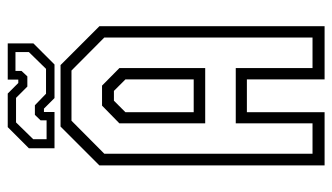

<svg xmlns="http://www.w3.org/2000/svg" viewBox="-206 -674 880 509"><g transform="rotate(-90 234.5 -420.0)"><path d="M50 0V-597L153 -700H316L419 -597V0H278V-206H191V0ZM81 -32H161.5V-235.5H308V-32H389V-584L301.5 -671H168.5L81 -584ZM161.5 -316.5V-544L208.5 -590H261.5L308 -544V-316.5ZM191 -347H278V-528L247.5 -558.5H221.5L191 -528ZM95.5 -716V-784L151.5 -840H240.5L268.5 -812H277.5V-840H373.5V-772L317.5 -716H228.5L200.5 -744H191.5V-716ZM119.5 -737H169.5V-753L184 -768H209.5L240 -738.5H306L350.5 -784V-819.5H300.5V-803.5L286 -788H259L229 -818H164L119.5 -772.5Z"/></g></svg>

Font: Tourney Condensed Light
Style: Regular
Weight: 300
Width: 3
Designer: Tyler Finck
Foundry: Etcetera Type Co
Version: Version 1.010; ttfautohint (v1.8.3)